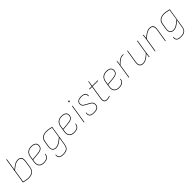

<svg xmlns="http://www.w3.org/2000/svg" viewBox="466 -2527 4568 4568"><g transform="rotate(-45 2750.0 -243.0)"><path d="M240 12Q212 12 184 7.5Q156 3 127 -3.5Q98 -10 66 -16L171 -679Q172 -683 176 -683H183Q188 -683 187 -679L84 -29Q125 -19 165 -11.5Q205 -4 242 -4Q313 -4 365 -37.5Q417 -71 430 -153L456 -323Q468 -400 443.5 -437Q419 -474 360 -474Q303 -474 247.5 -439Q192 -404 130 -349L133 -371Q190 -422 245.5 -456Q301 -490 360 -490Q428 -490 457 -449.5Q486 -409 472 -323L446 -156Q437 -94 408 -57Q379 -20 336 -4Q293 12 240 12Z M748 12Q663 12 622 -36.5Q581 -85 594 -173L617 -323Q630 -405 679.5 -447.5Q729 -490 812 -490Q884 -490 924 -461Q964 -432 964 -379Q964 -319 926.5 -286Q889 -253 794 -244L618 -227L610 -173Q598 -92 634 -48Q670 -4 750 -4Q824 -4 864 -32.5Q904 -61 911 -118Q911 -122 915 -122H924Q927 -122 927 -118Q921 -74 900 -45Q879 -16 841 -2Q803 12 748 12ZM621 -243 792 -259Q877 -267 912.5 -294.5Q948 -322 948 -378Q948 -424 912 -449Q876 -474 811 -474Q736 -474 690.5 -435.5Q645 -397 633 -323Z M1319 -490Q1362 -490 1404 -481Q1446 -472 1493 -462L1413 41Q1404 102 1379 136Q1354 170 1313 183.5Q1272 197 1213 197Q1159 197 1126.5 182.5Q1094 168 1082 139.5Q1070 111 1076 68Q1076 64 1079 64H1088Q1092 64 1091 69Q1084 125 1111.5 153Q1139 181 1216 181Q1295 181 1340 152Q1385 123 1398 40L1429 -152Q1373 -103 1319 -70Q1265 -37 1206 -37Q1139 -37 1110 -79.5Q1081 -122 1094 -204L1114 -330Q1128 -418 1184 -454Q1240 -490 1319 -490ZM1206 -53Q1262 -53 1317 -87.5Q1372 -122 1433 -175L1476 -449Q1436 -459 1396 -466.5Q1356 -474 1317 -474Q1246 -474 1195 -442Q1144 -410 1130 -327L1110 -204Q1097 -127 1122 -90Q1147 -53 1206 -53Z M1767 12Q1682 12 1641 -36.5Q1600 -85 1613 -173L1636 -323Q1649 -405 1698.5 -447.5Q1748 -490 1831 -490Q1903 -490 1943 -461Q1983 -432 1983 -379Q1983 -319 1945.5 -286Q1908 -253 1813 -244L1637 -227L1629 -173Q1617 -92 1653 -48Q1689 -4 1769 -4Q1843 -4 1883 -32.5Q1923 -61 1930 -118Q1930 -122 1934 -122H1943Q1946 -122 1946 -118Q1940 -74 1919 -45Q1898 -16 1860 -2Q1822 12 1767 12ZM1640 -243 1811 -259Q1896 -267 1931.5 -294.5Q1967 -322 1967 -378Q1967 -424 1931 -449Q1895 -474 1830 -474Q1755 -474 1709.5 -435.5Q1664 -397 1652 -323Z M2105 0Q2100 0 2101 -5L2176 -474Q2177 -478 2181 -478H2188Q2190 -478 2191.5 -477.5Q2193 -477 2192 -474L2117 -5Q2116 -1 2115 -0.5Q2114 0 2112 0ZM2202 -587Q2194 -587 2190 -592Q2186 -597 2187 -604L2188 -611Q2190 -619 2194.5 -623.5Q2199 -628 2208 -628Q2216 -628 2220 -623.5Q2224 -619 2223 -611L2222 -604Q2221 -596 2216 -591.5Q2211 -587 2202 -587Z M2435 12Q2378 12 2344.5 -2Q2311 -16 2298.5 -47Q2286 -78 2293 -128Q2293 -132 2296 -132H2305Q2307 -132 2307.5 -131.5Q2308 -131 2308 -127Q2300 -60 2328.5 -32Q2357 -4 2438 -4Q2515 -4 2552.5 -31Q2590 -58 2590 -113Q2590 -147 2572.5 -171Q2555 -195 2514 -217L2411 -272Q2371 -294 2354 -318Q2337 -342 2337 -376Q2337 -432 2376.5 -461Q2416 -490 2493 -490Q2568 -490 2603.5 -459Q2639 -428 2633 -370Q2633 -366 2629 -366H2620Q2617 -366 2617 -370Q2621 -422 2590 -448Q2559 -474 2492 -474Q2422 -474 2387.5 -450Q2353 -426 2353 -377Q2353 -346 2368.5 -325Q2384 -304 2423 -284L2525 -229Q2568 -206 2587 -179.5Q2606 -153 2606 -115Q2606 -50 2564 -19Q2522 12 2435 12Z M2876 12Q2819 12 2795.5 -20.5Q2772 -53 2784 -129L2837 -462H2753Q2752 -462 2750.5 -462.5Q2749 -463 2750 -466L2752 -475Q2753 -477 2754 -477.5Q2755 -478 2757 -478H2839L2863 -614Q2864 -618 2867 -618H2874Q2878 -618 2877 -614L2855 -478H3040Q3044 -478 3043 -474L3041 -465Q3040 -463 3039 -462.5Q3038 -462 3036 -462H2853L2800 -129Q2790 -62 2808 -33Q2826 -4 2878 -4Q2902 -4 2926 -9Q2950 -14 2972 -24Q2974 -25 2975 -24Q2976 -23 2976 -21L2975 -12Q2975 -8 2970 -6Q2949 3 2924 7.5Q2899 12 2876 12Z M3275 12Q3190 12 3149 -36.5Q3108 -85 3121 -173L3144 -323Q3157 -405 3206.5 -447.5Q3256 -490 3339 -490Q3411 -490 3451 -461Q3491 -432 3491 -379Q3491 -319 3453.5 -286Q3416 -253 3321 -244L3145 -227L3137 -173Q3125 -92 3161 -48Q3197 -4 3277 -4Q3351 -4 3391 -32.5Q3431 -61 3438 -118Q3438 -122 3442 -122H3451Q3454 -122 3454 -118Q3448 -74 3427 -45Q3406 -16 3368 -2Q3330 12 3275 12ZM3148 -243 3319 -259Q3404 -267 3439.5 -294.5Q3475 -322 3475 -378Q3475 -424 3439 -449Q3403 -474 3338 -474Q3263 -474 3217.5 -435.5Q3172 -397 3160 -323Z M3613 0Q3608 0 3609 -4L3667 -368Q3672 -394 3675 -422Q3678 -450 3679 -475Q3679 -478 3682 -478H3691Q3693 -478 3693.5 -477.5Q3694 -477 3694 -475Q3693 -451 3690 -424Q3687 -397 3681 -362V-358L3625 -4Q3624 -1 3623 -0.5Q3622 0 3620 0ZM3669 -340 3673 -361Q3696 -388 3728 -418Q3760 -448 3798.5 -469Q3837 -490 3878 -490Q3901 -490 3911 -487Q3913 -486 3913 -485.5Q3913 -485 3913 -483Q3913 -482 3912.5 -479Q3912 -476 3911 -474Q3910 -471 3906 -472Q3902 -473 3895 -473.5Q3888 -474 3876 -474Q3840 -474 3804.5 -454.5Q3769 -435 3735 -404Q3701 -373 3669 -340Z M4091 12Q4027 12 3997 -27Q3967 -66 3980 -151L4032 -474Q4033 -478 4037 -478H4044Q4049 -478 4048 -474L3996 -153Q3984 -77 4009 -40.5Q4034 -4 4093 -4Q4146 -4 4202.5 -39.5Q4259 -75 4320 -135L4317 -113Q4278 -75 4240 -46.5Q4202 -18 4165 -3Q4128 12 4091 12ZM4298 0Q4297 0 4296 -0.5Q4295 -1 4295 -3Q4297 -29 4300.5 -55.5Q4304 -82 4308 -110L4309 -119L4365 -474Q4366 -477 4367 -477.5Q4368 -478 4370 -478H4377Q4382 -478 4381 -474L4323 -110Q4319 -85 4316 -57Q4313 -29 4311 -3Q4311 0 4308 0Z M4841 0Q4836 0 4837 -4L4888 -325Q4900 -401 4875 -437.5Q4850 -474 4791 -474Q4756 -474 4717.5 -457.5Q4679 -441 4639 -411.5Q4599 -382 4558 -343L4561 -365Q4620 -422 4679 -456Q4738 -490 4793 -490Q4857 -490 4887.5 -451.5Q4918 -413 4904 -327L4853 -4Q4852 0 4848 0ZM4496 0Q4491 0 4492 -4L4550 -368Q4555 -395 4558 -422.5Q4561 -450 4562 -475Q4562 -478 4565 -478H4575Q4577 -478 4577.5 -477.5Q4578 -477 4578 -475Q4577 -458 4575.5 -440.5Q4574 -423 4571.5 -405Q4569 -387 4566 -368L4565 -359L4508 -4Q4507 -1 4506 -0.5Q4505 0 4503 0Z M5276 -490Q5319 -490 5361 -481Q5403 -472 5450 -462L5370 41Q5361 102 5336 136Q5311 170 5270 183.5Q5229 197 5170 197Q5116 197 5083.5 182.5Q5051 168 5039 139.5Q5027 111 5033 68Q5033 64 5036 64H5045Q5049 64 5048 69Q5041 125 5068.5 153Q5096 181 5173 181Q5252 181 5297 152Q5342 123 5355 40L5386 -152Q5330 -103 5276 -70Q5222 -37 5163 -37Q5096 -37 5067 -79.5Q5038 -122 5051 -204L5071 -330Q5085 -418 5141 -454Q5197 -490 5276 -490ZM5163 -53Q5219 -53 5274 -87.5Q5329 -122 5390 -175L5433 -449Q5393 -459 5353 -466.5Q5313 -474 5274 -474Q5203 -474 5152 -442Q5101 -410 5087 -327L5067 -204Q5054 -127 5079 -90Q5104 -53 5163 -53Z"/></g></svg>

Font: Sofia Sans Hairline
Style: Italic
Weight: 1
Italic angle: -9°
Designer: Botio Nikoltchev, Ani Petrova
Foundry: lettersoup
Version: Version 4.102